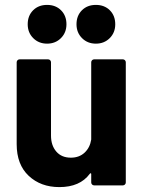

<svg xmlns="http://www.w3.org/2000/svg" viewBox="-20 -756 587 783"><path d="M364 -514H481Q486 -514 489.5 -510.5Q493 -507 493 -502V-12Q493 -7 489.5 -3.5Q486 0 481 0H364Q359 0 355.5 -3.5Q352 -7 352 -12V-46Q352 -49 350 -49.5Q348 -50 346 -47Q306 7 222 7Q146 7 97 -39Q48 -85 48 -168V-502Q48 -507 51.5 -510.5Q55 -514 60 -514H176Q181 -514 184.5 -510.5Q188 -507 188 -502V-203Q188 -163 209.5 -138Q231 -113 269 -113Q303 -113 325 -133.5Q347 -154 352 -187V-502Q352 -507 355.5 -510.5Q359 -514 364 -514ZM292 -657Q292 -692 314 -714Q336 -736 371 -736Q406 -736 428 -714Q450 -692 450 -657Q450 -623 427.5 -600.5Q405 -578 371 -578Q337 -578 314.5 -600.5Q292 -623 292 -657ZM93 -657Q93 -692 115 -714Q137 -736 172 -736Q207 -736 229 -714Q251 -692 251 -657Q251 -623 228.5 -600.5Q206 -578 172 -578Q138 -578 115.5 -600.5Q93 -623 93 -657Z"/></svg>

Font: Amber EN
Style: Bold
Weight: 700
Designer: Jeremy Tribby
Foundry: Tribby Type
Version: Version 1.408 November 24, 2021